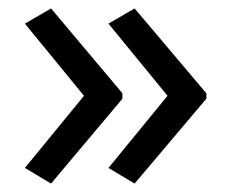

<svg xmlns="http://www.w3.org/2000/svg" viewBox="-20 -491 549 455"><path d="M469 -257 299 -56 237 -93 377 -264 237 -435 299 -471 469 -270ZM270 -257 101 -56 39 -93 179 -264 39 -435 101 -471 270 -270Z"/></svg>

Font: Noto Sans Tamil Supplement
Style: Regular
Weight: 400
Designer: Ek Type
Foundry: Ek Type
Version: Version 2.001; ttfautohint (v1.8.4.7-5d5b)